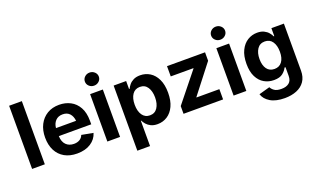

<svg xmlns="http://www.w3.org/2000/svg" viewBox="-97 -1315 3417 2078"><g transform="rotate(-20 1612.0 -276.5)"><path d="M209 -727.5V0H62.5V-727.5Z M580.1 10.7Q496.6 10.7 436 -23.4Q375.5 -57.6 343 -120.6Q310.5 -183.6 310.5 -270Q310.5 -354.5 343 -418Q375.5 -481.4 434.3 -517.1Q493.2 -552.7 572.8 -552.7Q644 -552.7 702.1 -522.5Q760.3 -492.2 794.7 -430.7Q829.1 -369.1 829.1 -275.9V-234.9H455.6Q458 -168 492.7 -133.8Q527.3 -99.6 582.5 -99.6Q621.1 -99.6 648.7 -116Q676.3 -132.3 688 -164.1L820.8 -139.2Q800.8 -71.3 738 -30.3Q675.3 10.7 580.1 10.7ZM456.5 -326.7H688Q682.6 -379.9 653.8 -411.1Q625 -442.4 574.2 -442.4Q521.5 -442.4 491.2 -409.9Q460.9 -377.4 456.5 -326.7Z M929.2 0V-545.9H1075.7V0ZM1002.4 -617.2Q969.2 -617.2 945.8 -639.2Q922.4 -661.1 922.4 -692.4Q922.4 -723.6 945.8 -745.6Q969.2 -767.6 1002.4 -767.6Q1035.6 -767.6 1059.3 -745.6Q1083 -723.6 1083 -692.4Q1083 -661.1 1059.3 -639.2Q1035.6 -617.2 1002.4 -617.2Z M1200.2 204.1V-545.9H1344.2V-454.1H1351.1Q1360.8 -475.6 1379.6 -498.5Q1398.4 -521.5 1429.4 -537.1Q1460.4 -552.7 1506.8 -552.7Q1567.4 -552.7 1617.7 -521.5Q1668 -490.2 1698 -427.7Q1728 -365.2 1728 -272Q1728 -181.2 1698.7 -118.4Q1669.4 -55.7 1619.1 -23.2Q1568.8 9.3 1505.9 9.3Q1461.4 9.3 1430.7 -5.9Q1399.9 -21 1380.6 -43.2Q1361.3 -65.4 1351.1 -87.4H1346.7V204.1ZM1460.9 -108.4Q1518.1 -108.4 1548.1 -154.3Q1578.1 -200.2 1578.1 -272.5Q1578.1 -344.2 1548.3 -389.9Q1518.6 -435.5 1460.9 -435.5Q1404.3 -435.5 1373.8 -391.1Q1343.3 -346.7 1343.3 -272.5Q1343.3 -198.2 1374 -153.3Q1404.8 -108.4 1460.9 -108.4Z M1806.6 0V-88.9L2075.7 -423.8V-427.7H1814.9V-545.9H2252.9V-448.7L1999 -122.1V-118.2H2262.2V0Z M2383.3 0V-545.9H2529.8V0ZM2456.5 -617.2Q2423.3 -617.2 2399.9 -639.2Q2376.5 -661.1 2376.5 -692.4Q2376.5 -723.6 2399.9 -745.6Q2423.3 -767.6 2456.5 -767.6Q2489.7 -767.6 2513.4 -745.6Q2537.1 -723.6 2537.1 -692.4Q2537.1 -661.1 2513.4 -639.2Q2489.7 -617.2 2456.5 -617.2Z M2897 215.8Q2794.4 215.8 2731.9 178.2Q2669.4 140.6 2651.4 82L2777.3 46.9Q2787.6 69.8 2815.2 89.6Q2842.8 109.4 2896 109.4Q2951.7 109.4 2983.9 83.7Q3016.1 58.1 3016.1 3.9V-96.7H3004.9Q2989.7 -63.5 2954.8 -35.6Q2919.9 -7.8 2853.5 -7.8Q2792 -7.8 2741.7 -36.6Q2691.4 -65.4 2661.4 -124.5Q2631.3 -183.6 2631.3 -273.9Q2631.3 -366.2 2661.9 -428.2Q2692.4 -490.2 2742.9 -521.5Q2793.5 -552.7 2854 -552.7Q2899.9 -552.7 2931.2 -537.1Q2962.4 -521.5 2981.7 -498.5Q3001 -475.6 3010.7 -454.1H3017.1V-545.9H3161.1V-4.4Q3161.1 69.3 3127.2 118.4Q3093.3 167.5 3033.4 191.7Q2973.6 215.8 2897 215.8ZM2899.4 -119.1Q2955.6 -119.1 2986.1 -160.4Q3016.6 -201.7 3016.6 -274.9Q3016.6 -347.7 2986.3 -391.6Q2956.1 -435.5 2899.4 -435.5Q2841.8 -435.5 2811.8 -390.4Q2781.7 -345.2 2781.7 -274.9Q2781.7 -203.1 2812 -161.1Q2842.3 -119.1 2899.4 -119.1Z"/></g></svg>

Font: Inter-Bold
Style: Bold
Weight: 700
Designer: Rasmus Andersson
Foundry: rsms
Version: Version 4.000;git-a52131595